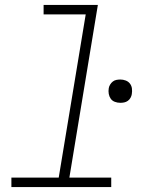

<svg xmlns="http://www.w3.org/2000/svg" viewBox="-20 -755 640 775"><path d="M26 0V-38H217L326 -697H156V-735H375L260 -38H429V0ZM466 -340Q454 -340 443.5 -344Q433 -348 427 -356.5Q421 -365 419 -376Q417 -387 419 -399Q420 -406 424.5 -413.5Q429 -421 435.5 -426Q442 -431 450 -432.5Q458 -434 466 -434Q477 -434 487.5 -430Q498 -426 504.5 -417.5Q511 -409 512.5 -398Q514 -387 512 -375Q511 -368 507 -360.5Q503 -353 496 -348Q489 -343 481 -341.5Q473 -340 466 -340Z"/></svg>

Font: Iosevka Slab XLtExObl
Style: Regular
Weight: 200
Width: 7
Italic angle: -9°
Monospace: yes
Designer: Belleve Invis
Foundry: Belleve Invis
Version: Version 11.1.1; ttfautohint (v1.8.3)